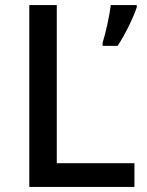

<svg xmlns="http://www.w3.org/2000/svg" viewBox="-20 -734 576 754"><path d="M95 0H508V-93H203V-714H95ZM517 -705V-714H415C410 -671 395 -605 383 -566V-554H442C473 -601 504 -666 517 -705Z"/></svg>

Font: Noto Sans Devanagari UI Medium
Style: Regular
Weight: 500
Designer: Jelle Bosma - Monotype Design Team
Foundry: Monotype Imaging Inc.
Version: Version 2.004